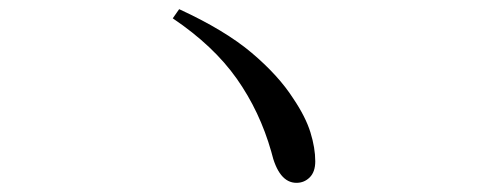

<svg xmlns="http://www.w3.org/2000/svg" viewBox="-20 -568 1040 419"><path d="M357 -528 371 -548Q471 -502 529.5 -452.5Q588 -403 620 -353Q647 -313 657.5 -279Q668 -245 668 -216Q668 -193 656 -181Q644 -169 627 -169Q588 -169 572 -237Q547 -325 496.5 -396.5Q446 -468 357 -528Z"/></svg>

Font: Han-Nom Khai
Style: Regular
Weight: 400
Version: Version 1.200;June 22, 2023;FontCreator 14.0.0.2814 64-bit